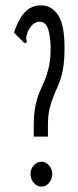

<svg xmlns="http://www.w3.org/2000/svg" viewBox="-20 -685 290 717"><path d="M106 -216Q106 -261 112.5 -291Q119 -321 128.5 -342.5Q138 -364 147 -385.5Q156 -407 162.5 -435Q169 -463 169 -505Q169 -547 160 -575.5Q151 -604 128 -604Q102 -604 84 -568Q79 -553 78 -545Q77 -537 80 -530L77 -523L68 -527L32 -563Q48 -612 72 -638.5Q96 -665 133 -665Q173 -665 197 -628.5Q221 -592 221 -507Q221 -458 215 -426Q209 -394 199.5 -371.5Q190 -349 181 -328Q172 -307 165.5 -281Q159 -255 159 -216V-175H106ZM135 12Q118 12 106 -2Q94 -16 94 -35Q94 -54 106 -67.5Q118 -81 135 -81Q151 -81 163 -67.5Q175 -54 175 -35Q175 -16 163 -2Q151 12 135 12Z"/></svg>

Font: Inconsolata UltraCondensed Medium
Style: Regular
Weight: 500
Width: 1
Monospace: yes
Designer: Raph Levien, Cyreal, Brenton Simpson
Foundry: Raph Levien, Cyreal, Google
Version: Version 3.001; ttfautohint (v1.8.2.53-6de2)